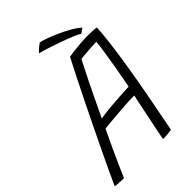

<svg xmlns="http://www.w3.org/2000/svg" viewBox="-270 -917 1021 1021"><g transform="rotate(-45 241.0 -406.0)"><path d="M37.5 7.5Q29.5 7.5 20.2 7.2Q11 7 1.8 6.2Q-7.5 5.5 -15.2 4.8Q-23 4 -28 3Q-18 -20 3.5 -66Q25 -112 54 -172.5Q83 -233 115.5 -300Q148 -367 180.5 -433Q213 -499 241.8 -556Q270.5 -613 291 -652Q303 -654.5 327 -657.5Q351 -660.5 381 -662.8Q411 -665 440.5 -665Q455.5 -665 472.2 -664.2Q489 -663.5 502 -661.5Q500 -617.5 492.2 -553.8Q484.5 -490 471.2 -406.8Q458 -323.5 439 -221.5Q420 -119.5 396 1.5Q387 3.5 375.8 4.8Q364.5 6 353 6.8Q341.5 7.5 331 7.5Q333.5 -7 339 -34Q344.5 -61 351.5 -94.8Q358.5 -128.5 365.2 -162Q372 -195.5 377.8 -223Q383.5 -250.5 387 -265Q371 -265 344.5 -263.8Q318 -262.5 287.5 -260.2Q257 -258 228.8 -255.5Q200.5 -253 180.2 -251Q160 -249 154 -248Q130.5 -199.5 107.8 -150.2Q85 -101 66.5 -59.5Q48 -18 37.5 7.5ZM178 -300Q202 -305 241 -308.8Q280 -312.5 322.5 -315.2Q365 -318 399 -319.5Q402.5 -338 409.5 -375.2Q416.5 -412.5 424 -457Q431.5 -501.5 437.8 -542.5Q444 -583.5 446 -609.5Q432.5 -609.5 407.5 -608Q382.5 -606.5 359.2 -604.2Q336 -602 325.5 -601Q319.5 -589 306 -562.8Q292.5 -536.5 273.2 -497.5Q254 -458.5 229.8 -408.5Q205.5 -358.5 178 -300ZM230.5 -819Q241 -818.5 267.5 -809.2Q294 -800 327.8 -785.2Q361.5 -770.5 393.8 -752.2Q426 -734 447 -715L420 -696Q403.5 -706 374.5 -718Q345.5 -730 311 -742.2Q276.5 -754.5 243.8 -765Q211 -775.5 187 -781.5Q192 -786.5 199.2 -793.8Q206.5 -801 215 -807.8Q223.5 -814.5 230.5 -819Z"/></g></svg>

Font: Grandstander Thin ExtraLight
Style: Italic
Weight: 250
Italic angle: -15°
Version: Version 1.200